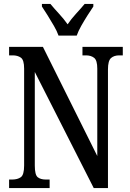

<svg xmlns="http://www.w3.org/2000/svg" viewBox="-20 -951 658 971"><path d="M26 0V-43H41Q69 -43 85.5 -55Q102 -67 102 -114V-604Q102 -648 85.5 -659.5Q69 -671 45 -671H26V-714H197L472 -162V-604Q472 -646 456 -658.5Q440 -671 415 -671H397V-714H601V-671H583Q557 -671 541.5 -657.5Q526 -644 526 -600V0H454L156 -587V-114Q156 -67 170.5 -55Q185 -43 212 -43H231V0ZM276 -771Q268 -794 252.5 -820.5Q237 -847 221 -873Q205 -899 192 -918V-931H235Q255 -907 279 -881Q303 -855 322 -828Q340 -855 364 -881Q388 -907 408 -931H452V-918Q439 -899 422.5 -873Q406 -847 391 -820.5Q376 -794 368 -771Z"/></svg>

Font: Noto Serif Thai ExtraCondensed Medium
Style: Regular
Weight: 500
Width: 2
Designer: Monotype Design Team
Foundry: Monotype Imaging Inc.
Version: Version 2.002; ttfautohint (v1.8.4.7-5d5b)